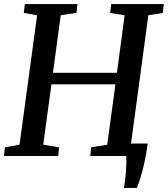

<svg xmlns="http://www.w3.org/2000/svg" viewBox="-22 -763 822 939"><path d="M584.5 156Q587 139 589.5 119.5Q592 100 593.8 79.5Q595.5 59 596 38.8Q596.5 18.5 595 0L545.5 -61H700.5Q693 -7 683.8 34Q674.5 75 665.2 105Q656 135 647 156ZM-2.5 0 2 -42.5 73.5 -55.5 159.5 -688.5 94.5 -700 99.5 -743H357L352 -700L275 -688.5L237 -407H550L587.5 -688.5L517 -699.5L522 -743H779L774 -699.5L703.5 -688.5L618 -55.5L690.5 -42.5L686.5 0H419.5L424 -42.5L502.5 -55.5L542.5 -350.5H229.5L189.5 -55.5L266.5 -42.5L263 0Z"/></svg>

Font: Merriweather 28pt Medium
Style: Italic
Weight: 500
Italic angle: -7.8°
Version: Version 2.101